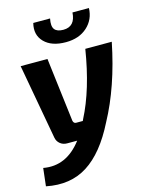

<svg xmlns="http://www.w3.org/2000/svg" viewBox="-135 -796 850 1093"><g transform="rotate(-15 289.5 -249.5)"><path d="M401 -712H498Q496 -645 448 -601.5Q400 -558 322 -558Q238 -558 195.5 -601.5Q153 -645 170 -712H269Q260 -668 274.5 -649Q289 -630 326 -630Q396 -630 401 -712ZM418 -493H574Q523 -240 424 -58Q344 102 241 167.5Q138 233 -1 205L11 100Q144 124 238 0H179Q155 0 138 -14Q121 -28 117 -50L37 -493H195L241 -116Q245 -100 259 -100H298L302 -109Q381 -262 418 -493Z"/></g></svg>

Font: Exo 2.0
Style: Bold Italic
Weight: 700
Italic angle: -8°
Designer: Natanael Gama
Version: Version 1.001;PS 001.001;hotconv 1.0.70;makeotf.lib2.5.58329